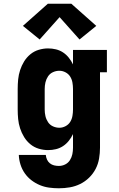

<svg xmlns="http://www.w3.org/2000/svg" viewBox="-20 -798 640 1031"><path d="M296 213Q270 213 244 209.5Q218 206 194 196Q170 186 149 170Q128 154 113 132.5Q98 111 90 85.5Q82 60 81 34H226Q227 47 232.5 59Q238 71 248 79Q258 87 270.5 90Q283 93 296 93Q314 93 330 85Q346 77 355.5 62Q365 47 368.5 30Q372 13 372 -5V-78Q363 -59 349.5 -42Q336 -25 318.5 -13.5Q301 -2 280.5 3Q260 8 238 8Q213 8 188 0.5Q163 -7 143 -23.5Q123 -40 109.5 -62Q96 -84 88 -108.5Q80 -133 77.5 -158.5Q75 -184 75 -210V-320Q75 -346 77.5 -371.5Q80 -397 88 -421.5Q96 -446 109.5 -468Q123 -490 143 -506.5Q163 -523 188 -530.5Q213 -538 238 -538Q260 -538 280.5 -533Q301 -528 318.5 -516.5Q336 -505 349.5 -488Q363 -471 372 -452V-530H554V-410H517V-5Q517 24 512 53.5Q507 83 493.5 109Q480 135 458.5 156Q437 177 410.5 190Q384 203 355 208Q326 213 296 213ZM299 -112Q316 -112 332 -120.5Q348 -129 357 -143.5Q366 -158 369 -175.5Q372 -193 372 -210V-320Q372 -337 369 -354.5Q366 -372 357 -386.5Q348 -401 332 -409.5Q316 -418 299 -418Q281 -418 264.5 -410.5Q248 -403 238 -388Q228 -373 224 -355.5Q220 -338 220 -320V-210Q220 -192 224 -174.5Q228 -157 238 -142Q248 -127 264.5 -119.5Q281 -112 299 -112ZM193 -586 103 -659 237 -778H363L497 -659L407 -586L300 -706Z"/></svg>

Font: Iosevka Curly Slab HvEx
Style: Regular
Weight: 900
Width: 7
Monospace: yes
Designer: Belleve Invis
Foundry: Belleve Invis
Version: Version 11.1.0; ttfautohint (v1.8.3)